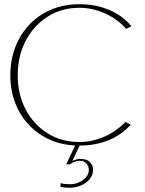

<svg xmlns="http://www.w3.org/2000/svg" viewBox="-20 -685 686 910"><path d="M356 5Q282 5 222 -20.5Q162 -46 118.5 -91.5Q75 -137 52 -197.5Q29 -258 29 -328Q29 -399 52 -460Q75 -521 118 -567Q161 -613 221.5 -639Q282 -665 356 -665Q409 -665 454 -653Q499 -641 536.5 -618Q574 -595 603 -561L578 -548Q538 -594 478.5 -621Q419 -648 356 -648Q271 -648 205 -605.5Q139 -563 101.5 -491Q64 -419 64 -328Q64 -238 101.5 -166.5Q139 -95 205 -53.5Q271 -12 356 -12Q418 -12 476 -38Q534 -64 574 -107L600 -94Q571 -62 534 -40Q497 -18 452.5 -6.5Q408 5 356 5ZM309 205Q299 205 288.5 204Q278 203 267 201V183Q280 187 293.5 187.5Q307 188 315 188Q334 188 353.5 179.5Q373 171 387 156Q401 141 401 120Q401 103 389.5 90Q378 77 359 77Q345 77 333 81.5Q321 86 311 94H294L341 -6L363 -7L323 78Q333 73 342.5 70.5Q352 68 359 68Q392 68 406.5 83.5Q421 99 421 119Q421 145 404.5 164.5Q388 184 362.5 194.5Q337 205 309 205Z"/></svg>

Font: Panamera Thin
Style: Regular
Weight: 100
Designer: Bastien Sozeau
Foundry: NBR — Bastien Sozeau
Version: Version 3.003;gftools[0.9.33]